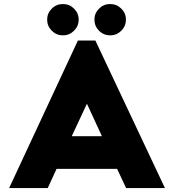

<svg xmlns="http://www.w3.org/2000/svg" viewBox="-20 -956 882 976"><path d="M222.7 0Q234.4 -24.4 267.6 -97.7Q344.7 -97.7 575.2 -97.7Q586.9 -73.2 621.1 0Q633.8 0 669.9 0Q707 0 818.4 0Q729.5 -187.5 464.8 -750Q442.4 -750 376 -750Q288.1 -562.5 26.4 0Q75.2 0 222.7 0ZM421.9 -428.7Q441.4 -387.7 498 -263.7Q460 -263.7 344.7 -263.7Q364.3 -305.7 421.9 -428.7ZM299.8 -935.5Q266.6 -935.5 243.2 -912.1Q219.7 -888.7 219.7 -856.4Q219.7 -823.2 243.2 -799.8Q266.6 -776.4 299.8 -776.4Q333 -776.4 356.4 -799.8Q379.9 -823.2 379.9 -856.4Q379.9 -888.7 356.4 -912.1Q333 -935.5 299.8 -935.5ZM540 -935.5Q506.8 -935.5 483.4 -912.1Q460 -888.7 460 -856.4Q460 -823.2 483.4 -799.8Q506.8 -776.4 540 -776.4Q573.2 -776.4 596.7 -799.8Q620.1 -823.2 620.1 -856.4Q620.1 -888.7 596.7 -912.1Q573.2 -935.5 540 -935.5Z"/></svg>

Font: Big John
Style: Regular
Weight: 400
Designer: Ion Lucin
Version: Version 1.000